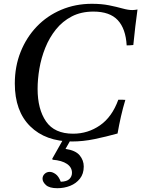

<svg xmlns="http://www.w3.org/2000/svg" viewBox="-20 -731 744 1011"><path d="M359 14Q220 14 139 -66Q58 -146 58 -291Q58 -381 88.5 -457.5Q119 -534 173.5 -591Q228 -648 302.5 -679.5Q377 -711 464 -711Q515 -711 554.5 -703Q594 -695 624.5 -686.5Q655 -678 677 -678Q683 -678 691 -679Q699 -680 704 -681Q698 -638 692.5 -591.5Q687 -545 682 -494Q673 -493 664.5 -492.5Q656 -492 647 -492Q642 -580 600 -625Q558 -670 472 -670Q407 -670 358 -644.5Q309 -619 274.5 -576Q240 -533 218.5 -479.5Q197 -426 187.5 -370Q178 -314 178 -263Q178 -156 222.5 -91.5Q267 -27 365 -27Q443 -27 506.5 -71Q570 -115 603 -206Q611 -206 621.5 -206Q632 -206 640 -205Q627 -162 617 -118Q607 -74 599 -28Q538 -11 477.5 1.5Q417 14 359 14ZM361 -10 325 53Q378 61 399.5 87Q421 113 421 146Q421 184 401 209.5Q381 235 349.5 247.5Q318 260 282 260Q240 260 222 243.5Q204 227 204 210Q204 195 215 184.5Q226 174 242 174Q256 174 272.5 185.5Q289 197 300 226Q332 225 345.5 211.5Q359 198 359 179Q359 150 332.5 132Q306 114 257 110L255 105L320 -10Z"/></svg>

Font: Castoro
Style: Italic
Weight: 400
Italic angle: -11°
Designer: John Hudson with Paul Hanslow, assisted by Kaja Sojewska.
Foundry: Tiro Typeworks Ltd.
Version: Version 2.04